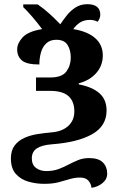

<svg xmlns="http://www.w3.org/2000/svg" viewBox="-20 -681 569 917"><path d="M417 216Q415 196 402 181.5Q389 167 362 167Q337 167 312.5 174.5Q288 182 259.5 189.5Q231 197 191 197Q152 197 115.5 186.5Q79 176 55.5 149.5Q32 123 32 76Q32 38 49.5 14.5Q67 -9 95.5 -22Q124 -35 158.5 -40.5Q193 -46 228 -49Q277 -53 306 -79.5Q335 -106 335 -149Q335 -197 307 -222Q279 -247 219 -247H152V-311H220Q276 -311 297 -339.5Q318 -368 318 -406Q318 -442 302.5 -466.5Q287 -491 249 -491Q219 -491 201 -474Q183 -457 175.5 -430Q168 -403 168 -373Q107 -373 84.5 -392.5Q62 -412 62 -445Q62 -474 88 -502.5Q114 -531 181 -542Q160 -571 134 -601Q108 -631 91 -647V-660H160Q192 -638 218.5 -613.5Q245 -589 268 -565Q282 -586 299.5 -608Q317 -630 341 -645.5Q365 -661 397 -661Q459 -661 459 -610Q459 -604 456 -594.5Q453 -585 446 -577Q438 -582 428 -584Q418 -586 410 -586Q382 -586 363 -574Q344 -562 330 -542Q398 -531 434.5 -499Q471 -467 471 -416Q471 -368 440 -332.5Q409 -297 356 -283V-278Q420 -266 454.5 -236Q489 -206 489 -153Q489 -79 420 -40Q351 -1 229 8Q179 12 155.5 28Q132 44 132 75Q132 106 152 121Q172 136 201 136Q234 136 259.5 126.5Q285 117 307.5 105Q330 93 353.5 83.5Q377 74 406 74Q451 74 471.5 95Q492 116 492 148Q492 175 469.5 193.5Q447 212 417 216Z"/></svg>

Font: NotoSerif-Bold
Style: Regular
Weight: 700
Designer: Monotype Design Team
Foundry: Monotype Imaging Inc.
Version: Version 2.007; ttfautohint (v1.8) -l 8 -r 50 -G 200 -x 14 -D